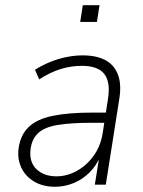

<svg xmlns="http://www.w3.org/2000/svg" viewBox="-20 -707 548 735"><path d="M191 8Q145 8 111.5 -11.5Q78 -31 62 -64.5Q46 -98 51 -138Q58 -190 89.5 -220.5Q121 -251 181.5 -263.5Q242 -276 335 -276H395L389 -237H334Q250 -237 200 -228.5Q150 -220 126 -197.5Q102 -175 97 -136Q91 -87 119.5 -59.5Q148 -32 196 -32Q236 -32 273.5 -52.5Q311 -73 338 -110Q365 -147 373 -197L393 -326Q404 -392 379.5 -423.5Q355 -455 294 -455Q253 -455 213 -443Q173 -431 130 -403L114 -440Q141 -457 171.5 -469.5Q202 -482 234 -488.5Q266 -495 296 -495Q350 -495 384 -476.5Q418 -458 432 -420Q446 -382 436 -324L385 0H343L361 -113H366Q350 -74 323 -47Q296 -20 261.5 -6Q227 8 191 8ZM287 -623 297 -687H361L351 -623Z"/></svg>

Font: Nunito Sans 10pt SemiCondensed ExtraLight
Style: Italic
Weight: 250
Width: 4
Italic angle: -9°
Designer: Vernon Adams
Foundry: Vernon Adams
Version: Version 3.101;gftools[0.9.27]